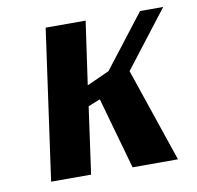

<svg xmlns="http://www.w3.org/2000/svg" viewBox="-63 -564 644 629"><g transform="rotate(-10 259.5 -250.0)"><path d="M128 -500H261L231 -290L306 -324L442 -500H519L374 -312L480 0H329L262 -238L222 -222L191 0H58Z"/></g></svg>

Font: Arsenal SC
Style: Bold Italic
Weight: 700
Italic angle: -9.10001°
Designer: Andrij Shevchenko
Foundry: Stairsfor
Version: Version 2.001; ttfautohint (v1.8.4.7-5d5b)